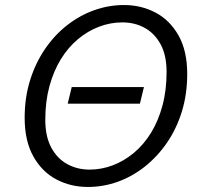

<svg xmlns="http://www.w3.org/2000/svg" viewBox="-20 -728 800 763"><path d="M329 15Q261 15 204 -15Q147 -45 112.5 -106.5Q78 -168 78 -260Q78 -340 99.5 -409Q121 -478 159 -533.5Q197 -589 247 -628Q297 -667 354.5 -687.5Q412 -708 473 -708Q541 -708 598 -678Q655 -648 689.5 -587Q724 -526 724 -434Q724 -353 702.5 -284Q681 -215 643 -160Q605 -105 555 -65.5Q505 -26 447.5 -5.5Q390 15 329 15ZM336 -54Q383 -54 428 -71Q473 -88 512 -120.5Q551 -153 580 -200Q609 -247 625.5 -308Q642 -369 642 -442Q642 -508 618.5 -551.5Q595 -595 555.5 -617Q516 -639 466 -639Q419 -639 374 -622Q329 -605 290 -572.5Q251 -540 222 -493Q193 -446 176.5 -385.5Q160 -325 160 -252Q160 -186 183.5 -142Q207 -98 247 -76Q287 -54 336 -54ZM249 -316 265 -382H552L536 -316Z"/></svg>

Font: Ubuntu Sans
Style: Italic
Weight: 400
Italic angle: -13.5°
Designer: Dalton Maag Ltd
Foundry: Dalton Maag Ltd
Version: Version 1.006